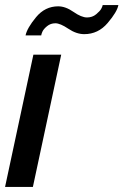

<svg xmlns="http://www.w3.org/2000/svg" viewBox="-20 -739 488 759"><path d="M143 -599H81Q87 -628 122.5 -671Q158 -714 210 -714Q239 -714 270.5 -692Q302 -670 324 -670Q345 -670 360 -682.5Q375 -695 380 -704Q385 -713 386 -719H448Q443 -692 405.5 -648Q368 -604 313 -604Q282 -604 250 -625.5Q218 -647 199 -647Q180 -647 166 -635.5Q152 -624 147.5 -613.5Q143 -603 143 -599ZM112 -523H222L110 0H0Z"/></svg>

Font: Raleway-v4020 SemiBold
Style: Italic
Weight: 600
Italic angle: -12°
Designer: Matt McInerney, Pablo Impallari, Rodrigo Fuenzalida
Foundry: Matt McInerney, Pablo Impallari, Rodrigo Fuenzalida
Version: Version 4.020;PS 004.020;hotconv 1.0.88;makeotf.lib2.5.64775